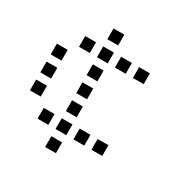

<svg xmlns="http://www.w3.org/2000/svg" viewBox="-152 -713 904 926"><g transform="rotate(30 300.0 -250.0)"><path d="M221 -580Q220 -580 220 -580Q220 -580 220 -579V-521Q220 -520 220 -520Q220 -520 221 -520H279Q280 -520 280 -520Q280 -520 280 -521V-579Q280 -580 280 -580Q280 -580 279 -580ZM121 -480Q120 -480 120 -480Q120 -480 120 -479V-421Q120 -420 120 -420Q120 -420 121 -420H179Q180 -420 180 -420Q180 -420 180 -421V-479Q180 -480 180 -480Q180 -480 179 -480ZM221 -480Q220 -480 220 -480Q220 -480 220 -479V-421Q220 -420 220 -420Q220 -420 221 -420H279Q280 -420 280 -420Q280 -420 280 -421V-479Q280 -480 280 -480Q280 -480 279 -480ZM321 -480Q320 -480 320 -480Q320 -480 320 -479V-421Q320 -420 320 -420Q320 -420 321 -420H379Q380 -420 380 -420Q380 -420 380 -421V-479Q380 -480 380 -480Q380 -480 379 -480ZM421 -480Q420 -480 420 -480Q420 -480 420 -479V-421Q420 -420 420 -420Q420 -420 421 -420H479Q480 -420 480 -420Q480 -420 480 -421V-479Q480 -480 480 -480Q480 -480 479 -480ZM21 -380Q20 -380 20 -380Q20 -380 20 -379V-321Q20 -320 20 -320Q20 -320 21 -320H79Q80 -320 80 -320Q80 -320 80 -321V-379Q80 -380 80 -380Q80 -380 79 -380ZM221 -380Q220 -380 220 -380Q220 -380 220 -379V-321Q220 -320 220 -320Q220 -320 221 -320H279Q280 -320 280 -320Q280 -320 280 -321V-379Q280 -380 280 -380Q280 -380 279 -380ZM21 -280Q20 -280 20 -280Q20 -280 20 -279V-221Q20 -220 20 -220Q20 -220 21 -220H79Q80 -220 80 -220Q80 -220 80 -221V-279Q80 -280 80 -280Q80 -280 79 -280ZM221 -280Q220 -280 220 -280Q220 -280 220 -279V-221Q220 -220 220 -220Q220 -220 221 -220H279Q280 -220 280 -220Q280 -220 280 -221V-279Q280 -280 280 -280Q280 -280 279 -280ZM21 -180Q20 -180 20 -180Q20 -180 20 -179V-121Q20 -120 20 -120Q20 -120 21 -120H79Q80 -120 80 -120Q80 -120 80 -121V-179Q80 -180 80 -180Q80 -180 79 -180ZM221 -180Q220 -180 220 -180Q220 -180 220 -179V-121Q220 -120 220 -120Q220 -120 221 -120H279Q280 -120 280 -120Q280 -120 280 -121V-179Q280 -180 280 -180Q280 -180 279 -180ZM121 -80Q120 -80 120 -80Q120 -80 120 -79V-21Q120 -20 120 -20Q120 -20 121 -20H179Q180 -20 180 -20Q180 -20 180 -21V-79Q180 -80 180 -80Q180 -80 179 -80ZM221 -80Q220 -80 220 -80Q220 -80 220 -79V-21Q220 -20 220 -20Q220 -20 221 -20H279Q280 -20 280 -20Q280 -20 280 -21V-79Q280 -80 280 -80Q280 -80 279 -80ZM321 -80Q320 -80 320 -80Q320 -80 320 -79V-21Q320 -20 320 -20Q320 -20 321 -20H379Q380 -20 380 -20Q380 -20 380 -21V-79Q380 -80 380 -80Q380 -80 379 -80ZM421 -80Q420 -80 420 -80Q420 -80 420 -79V-21Q420 -20 420 -20Q420 -20 421 -20H479Q480 -20 480 -20Q480 -20 480 -21V-79Q480 -80 480 -80Q480 -80 479 -80ZM221 20Q220 20 220 20Q220 20 220 21V79Q220 80 220 80Q220 80 221 80H279Q280 80 280 80Q280 80 280 79V21Q280 20 280 20Q280 20 279 20Z"/></g></svg>

Font: Doto Black Medium
Style: Regular
Weight: 500
Monospace: yes
Version: Version 1.000